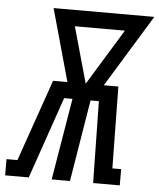

<svg xmlns="http://www.w3.org/2000/svg" viewBox="-100 -781 685 826"><g transform="rotate(5 243.0 -367.5)"><path d="M-47 0V-70H0L123 -423H185L98 -735H533L342 -423H405L410 -70H448V0H333L327 -353H291L233 0H154L213 -353H177L55 0ZM264 -423 412 -665H196Z"/></g></svg>

Font: Iosevka Slab
Style: Italic
Weight: 400
Italic angle: -9°
Monospace: yes
Designer: Belleve Invis
Foundry: Belleve Invis
Version: Version 11.1.0; ttfautohint (v1.8.3)